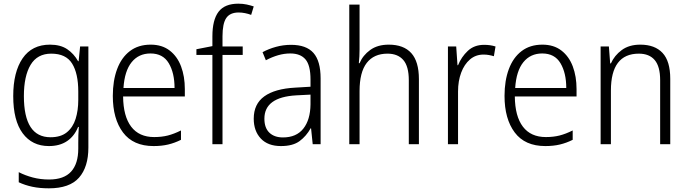

<svg xmlns="http://www.w3.org/2000/svg" viewBox="-20 -785 3745 1045"><path d="M252 -542Q309 -542 345.5 -517.5Q382 -493 405 -452H408L416 -532H461V18Q461 124 410 182Q359 240 246 240Q196 240 156 231.5Q116 223 82 207V152Q117 170 158.5 181Q200 192 247 192Q328 192 367 149Q406 106 406 24V-8Q406 -28 406.5 -49.5Q407 -71 409 -94H405Q385 -44 345 -17Q305 10 246 10Q155 10 103.5 -59.5Q52 -129 52 -262Q52 -393 103 -467.5Q154 -542 252 -542ZM259 -493Q183 -493 146.5 -432Q110 -371 110 -262Q110 -38 255 -38Q311 -38 344 -65Q377 -92 391.5 -138Q406 -184 406 -241V-287Q406 -385 372.5 -439Q339 -493 259 -493Z M800 -542Q862 -542 903.5 -510Q945 -478 965.5 -423.5Q986 -369 986 -300V-260H650Q651 -152 694 -95.5Q737 -39 819 -39Q860 -39 893.5 -47.5Q927 -56 965 -75V-24Q931 -7 895.5 1.5Q860 10 816 10Q705 10 649.5 -64Q594 -138 594 -263Q594 -346 617.5 -409Q641 -472 687 -507Q733 -542 800 -542ZM799 -494Q735 -494 696.5 -446.5Q658 -399 652 -306H930Q930 -388 898.5 -441Q867 -494 799 -494Z M1301 -486H1191V0H1136V-486H1049V-517L1136 -534V-587Q1136 -677 1169.5 -721Q1203 -765 1277 -765Q1302 -765 1322.5 -760.5Q1343 -756 1361 -750L1347 -704Q1331 -710 1313.5 -713.5Q1296 -717 1279 -717Q1232 -717 1211.5 -687Q1191 -657 1191 -587V-532H1301Z M1564 -541Q1647 -541 1686 -497Q1725 -453 1725 -358V0H1682L1673 -87H1671Q1647 -44 1610.5 -17Q1574 10 1509 10Q1438 10 1399.5 -31Q1361 -72 1361 -139Q1361 -219 1418.5 -260.5Q1476 -302 1586 -308L1670 -313V-352Q1670 -430 1642.5 -462Q1615 -494 1560 -494Q1527 -494 1494 -484.5Q1461 -475 1427 -457L1409 -501Q1442 -519 1482 -530Q1522 -541 1564 -541ZM1592 -266Q1419 -256 1419 -139Q1419 -89 1446 -63Q1473 -37 1520 -37Q1593 -37 1631 -85Q1669 -133 1670 -217V-270Z M1937 -517Q1937 -496 1936 -478Q1935 -460 1933 -441H1937Q1955 -484 1995 -513Q2035 -542 2096 -542Q2177 -542 2218.5 -496Q2260 -450 2260 -354V0H2205V-348Q2205 -424 2175 -458.5Q2145 -493 2089 -493Q2015 -493 1976 -442.5Q1937 -392 1937 -289V0H1881V-760H1937Z M2615 -541Q2649 -541 2677 -532L2668 -479Q2655 -483 2641 -485.5Q2627 -488 2612 -488Q2569 -488 2538 -461.5Q2507 -435 2490 -389.5Q2473 -344 2473 -287V0H2418V-532H2463L2470 -430H2473Q2491 -475 2526 -508Q2561 -541 2615 -541Z M2932 -542Q2994 -542 3035.5 -510Q3077 -478 3097.5 -423.5Q3118 -369 3118 -300V-260H2782Q2783 -152 2826 -95.5Q2869 -39 2951 -39Q2992 -39 3025.5 -47.5Q3059 -56 3097 -75V-24Q3063 -7 3027.5 1.5Q2992 10 2948 10Q2837 10 2781.5 -64Q2726 -138 2726 -263Q2726 -346 2749.5 -409Q2773 -472 2819 -507Q2865 -542 2932 -542ZM2931 -494Q2867 -494 2828.5 -446.5Q2790 -399 2784 -306H3062Q3062 -388 3030.5 -441Q2999 -494 2931 -494Z M3465 -542Q3544 -542 3586 -497Q3628 -452 3628 -356V0H3573V-349Q3573 -423 3543.5 -458Q3514 -493 3457 -493Q3305 -493 3305 -292V0H3249V-532H3294L3301 -440H3305Q3324 -483 3364 -512.5Q3404 -542 3465 -542Z"/></svg>

Font: Noto Sans Khmer UI SemiCondensed Light
Style: Regular
Weight: 300
Width: 4
Designer: Danh Hong and the Monotype Design Team
Foundry: Monotype Imaging Inc.
Version: Version 2.002; ttfautohint (v1.8.4.7-5d5b)